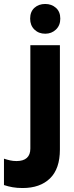

<svg xmlns="http://www.w3.org/2000/svg" viewBox="-100 -758 375 968"><path d="M14 190Q-14 190 -36.5 186Q-59 182 -80 175V42Q-65 47 -49.5 50.5Q-34 54 -17 54Q18 54 35.5 38Q53 22 53 -9V-530H202V-4Q202 93 152 141.5Q102 190 14 190ZM128 -588Q95 -588 73.5 -609Q52 -630 52 -664Q52 -699 73.5 -718.5Q95 -738 128 -738Q160 -738 182 -718.5Q204 -699 204 -664Q204 -630 182 -609Q160 -588 128 -588Z"/></svg>

Font: Radio Canada Big
Style: Bold
Weight: 700
Designer: Étienne Aubert Bonn
Foundry: Coppers and Brasses
Version: Version 1.001